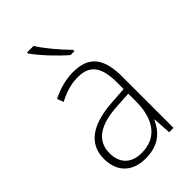

<svg xmlns="http://www.w3.org/2000/svg" viewBox="-234 -845 936 936"><g transform="rotate(-45 234.0 -377.5)"><path d="M191 -765H146V-758C178 -712 240 -646 287 -606H314V-615C273 -656 220 -718 191 -765ZM238 -539C185 -539 134 -524 89 -501L102 -468C150 -494 193 -505 236 -505C316 -505 353 -462 353 -349V-306L267 -300C125 -291 44 -238 44 -133C44 -49 93 10 190 10C282 10 327 -37 353 -94H355L361 0H391V-355C391 -484 342 -539 238 -539ZM270 -269 353 -274V-219C352 -101 302 -23 195 -23C124 -23 83 -63 83 -133C83 -220 150 -262 270 -269Z"/></g></svg>

Font: Noto Sans Devanagari UI SemiCondensed ExtraLight
Style: Regular
Weight: 200
Width: 4
Designer: Jelle Bosma - Monotype Design Team
Foundry: Monotype Imaging Inc.
Version: Version 2.004